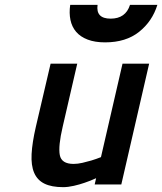

<svg xmlns="http://www.w3.org/2000/svg" viewBox="-20 -762 670 793"><path d="M596 -499 481 0H371L377 -26Q353 -15 329 -7Q309 0 285 5.5Q261 11 241 11Q193 11 163.5 -3.5Q134 -18 121 -48.5Q108 -79 110.5 -126Q113 -173 128 -238L189 -499H299L239 -239Q220 -158 227 -121.5Q234 -85 284 -85Q301 -85 320.5 -89.5Q340 -94 357 -99Q377 -105 397 -113L486 -499ZM383 -742Q375 -685 437 -685Q499 -685 517 -742H630Q609 -674 554.5 -630.5Q500 -587 414 -587Q372 -587 342 -598.5Q312 -610 294.5 -630.5Q277 -651 271 -679.5Q265 -708 270 -742Z"/></svg>

Font: Panefresco 750wt
Style: Italic
Weight: 750
Foundry: Campivisivi & Chank Co
Version: Version 1.000